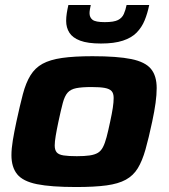

<svg xmlns="http://www.w3.org/2000/svg" viewBox="-20 -744 678 772"><path d="M286 8Q185 8 128.5 -3.5Q72 -15 49 -43.5Q26 -72 26 -120Q26 -146 31.5 -179.5Q37 -213 46 -255Q60 -320 72 -365.5Q84 -411 102.5 -441Q121 -471 151 -487.5Q181 -504 229.5 -511Q278 -518 352 -518Q452 -518 508 -506.5Q564 -495 587 -467Q610 -439 610 -390Q610 -363 605.5 -330Q601 -297 592 -255Q578 -189 565 -143Q552 -97 534 -67.5Q516 -38 486 -21.5Q456 -5 408 1.5Q360 8 286 8ZM289 -116Q320 -116 340.5 -119Q361 -122 373.5 -129.5Q386 -137 394 -152.5Q402 -168 408.5 -192.5Q415 -217 423 -255Q430 -287 433.5 -310Q437 -333 437 -350Q437 -369 428.5 -378Q420 -387 401 -390.5Q382 -394 348 -394Q309 -394 286.5 -389.5Q264 -385 252 -371.5Q240 -358 232.5 -330Q225 -302 215 -255Q208 -222 204 -198Q200 -174 200 -159Q200 -141 208 -131.5Q216 -122 236 -119Q256 -116 289 -116ZM386 -569Q333 -569 302.5 -580.5Q272 -592 259 -612.5Q246 -633 246 -660Q246 -675 248.5 -691Q251 -707 255 -724H345Q343 -714 341.5 -706Q340 -698 340 -691Q340 -674 352 -664.5Q364 -655 401 -655Q438 -655 454.5 -663.5Q471 -672 478 -688Q485 -704 489 -724H580Q573 -690 561.5 -662Q550 -634 529.5 -613Q509 -592 474 -580.5Q439 -569 386 -569Z"/></svg>

Font: Saira Expanded
Style: Bold Italic
Weight: 700
Width: 7
Italic angle: -12°
Designer: Hector Gatti with collaboration of the Omnibus-Type team
Foundry: Omnibus-Type
Version: Version 1.101